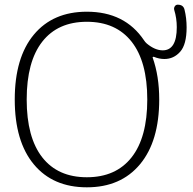

<svg xmlns="http://www.w3.org/2000/svg" viewBox="-20 -790 825 820"><path d="M542 -612Q475 -697 351 -697Q227 -697 160.5 -612Q94 -527 94 -365Q94 -203 160.5 -118Q227 -33 351 -33Q475 -33 542 -118Q609 -203 609 -365Q609 -527 542 -612ZM351 -740Q513 -740 595 -618Q600 -610 607 -604Q642 -575 675 -575Q735 -575 735 -674Q735 -712 724 -748Q722 -756 726.5 -763Q731 -770 739 -770Q763 -770 768 -749Q777 -713 777 -673Q777 -600 749.5 -569Q722 -538 682 -538Q660 -538 638 -547Q636 -548 633.5 -547Q631 -546 632 -544Q660 -465 660 -365Q660 -187 578 -88.5Q496 10 351 10Q206 10 124.5 -88Q43 -186 43 -365Q43 -544 124.5 -642Q206 -740 351 -740Z"/></svg>

Font: Rounded Mplus 1c Light
Style: Regular
Weight: 300
Version: Version 1.059.20150529